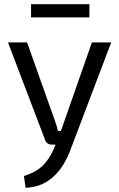

<svg xmlns="http://www.w3.org/2000/svg" viewBox="-20 -689 569 915"><path d="M510 -487 315 27Q303 59 285 90Q267 121 241.5 146.5Q216 172 181.5 188Q147 204 102 206L94 150Q153 131 185 99Q217 67 236 21L260 -37Q268 -57 276 -81Q284 -105 291 -124L418 -487ZM109 -487 238 -124Q243 -109 248 -94.5Q253 -80 256 -65H279L251 0H225Q215 0 206.5 -6Q198 -12 195 -22L18 -487ZM406 -669V-606H128V-669Z"/></svg>

Font: Exo 2
Style: Regular
Weight: 400
Designer: Natanael Gama
Foundry: Natanael Gama
Version: Version 2.010